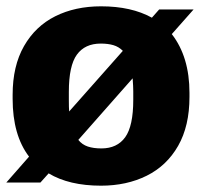

<svg xmlns="http://www.w3.org/2000/svg" viewBox="-20 -553 639 608"><path d="M134 -4 108 25H0L72 -57Q20 -125 20 -240V-253Q20 -344 56 -407Q92 -470 155 -501.5Q218 -533 300 -533Q396 -533 461 -497L484 -523H593L524 -445Q580 -373 580 -259V-246Q580 -154 544 -91Q508 -28 444.5 3.5Q381 35 300 35Q199 35 134 -4ZM199 -200 369 -392Q356 -405 339 -410Q322 -415 299 -415Q249 -415 223.5 -380Q198 -345 198 -262V-237Q198 -211 199 -200ZM402 -237V-264Q402 -279 400 -305L228 -110Q240 -95 258 -89Q276 -83 301 -83Q351 -83 376.5 -118.5Q402 -154 402 -237Z"/></svg>

Font: Gmarket Sans TTF Bold
Style: Regular
Weight: 700
Designer: Creative Director : Sungho Lee; Art Director : Kiwoong Choi; Project Manager : Sori Yang, Jongwook Yoon; Font Designer :
Foundry: Sandoll Inc.
Version: Version 1.000;hotconv 1.0.109;makeotfexe 2.5.65596